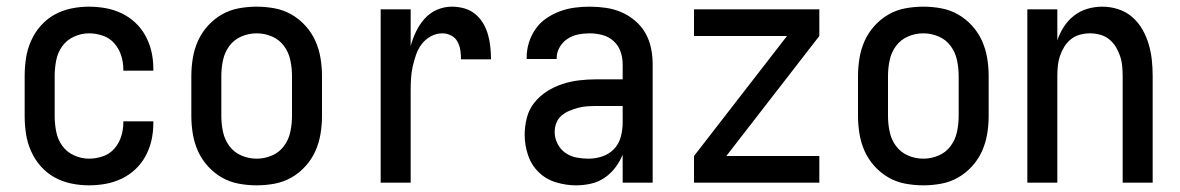

<svg xmlns="http://www.w3.org/2000/svg" viewBox="-20 -548 3540 576"><path d="M247 8Q220 8 193.5 2.5Q167 -3 143.5 -16Q120 -29 102 -49.5Q84 -70 73 -95Q62 -120 58 -146.5Q54 -173 54 -200V-320Q54 -347 58 -373.5Q62 -400 73 -425Q84 -450 102 -470.5Q120 -491 143.5 -504Q167 -517 193.5 -522.5Q220 -528 247 -528Q272 -528 297 -523.5Q322 -519 345 -508Q368 -497 386.5 -479.5Q405 -462 417 -439.5Q429 -417 434.5 -392.5Q440 -368 440 -342V-336H350V-340Q350 -361 343.5 -381.5Q337 -402 323 -418Q309 -434 288.5 -441Q268 -448 247 -448Q224 -448 202 -438Q180 -428 166.5 -409Q153 -390 148.5 -366.5Q144 -343 144 -320V-200Q144 -177 148.5 -153.5Q153 -130 166.5 -111Q180 -92 202 -82Q224 -72 247 -72Q268 -72 288.5 -79Q309 -86 323 -102Q337 -118 343.5 -138.5Q350 -159 350 -180V-184H440V-178Q440 -152 434.5 -127.5Q429 -103 417 -80.5Q405 -58 386.5 -40.5Q368 -23 345 -12Q322 -1 297 3.5Q272 8 247 8Z M750 8Q723 8 696 3Q669 -2 645.5 -15.5Q622 -29 603.5 -49.5Q585 -70 574 -94.5Q563 -119 558.5 -146Q554 -173 554 -200V-320Q554 -347 558.5 -374Q563 -401 574 -425.5Q585 -450 603.5 -470.5Q622 -491 645.5 -504.5Q669 -518 696 -523Q723 -528 750 -528Q777 -528 804 -523Q831 -518 854.5 -504.5Q878 -491 896.5 -470.5Q915 -450 926 -425.5Q937 -401 941.5 -374Q946 -347 946 -320V-200Q946 -173 941.5 -146Q937 -119 926 -94.5Q915 -70 896.5 -49.5Q878 -29 854.5 -15.5Q831 -2 804 3Q777 8 750 8ZM750 -72Q774 -72 796 -81.5Q818 -91 832 -110Q846 -129 851 -152.5Q856 -176 856 -200V-320Q856 -344 851 -367.5Q846 -391 832 -410Q818 -429 796 -438.5Q774 -448 750 -448Q726 -448 704 -438.5Q682 -429 668 -410Q654 -391 649 -367.5Q644 -344 644 -320V-200Q644 -176 649 -152.5Q654 -129 668 -110Q682 -91 704 -81.5Q726 -72 750 -72Z M1122 0V-520H1212V-410Q1218 -432 1228 -453Q1238 -474 1253.5 -491.5Q1269 -509 1290.5 -518.5Q1312 -528 1336 -528Q1354 -528 1372.5 -523Q1391 -518 1405.5 -506Q1420 -494 1429.5 -478Q1439 -462 1444 -444Q1449 -426 1451 -407.5Q1453 -389 1453 -370H1363Q1363 -384 1361 -397.5Q1359 -411 1352.5 -423Q1346 -435 1333.5 -441.5Q1321 -448 1307 -448Q1289 -448 1272.5 -439Q1256 -430 1245 -415.5Q1234 -401 1228 -383.5Q1222 -366 1218 -348Q1214 -330 1213 -312Q1212 -294 1212 -276V0Z M1708 8Q1678 8 1648 -1Q1618 -10 1596 -31.5Q1574 -53 1564 -83Q1554 -113 1554 -143Q1554 -169 1560.5 -194.5Q1567 -220 1583 -240Q1599 -260 1621 -274Q1643 -288 1667.5 -296Q1692 -304 1717.5 -307Q1743 -310 1769 -310H1848V-355Q1848 -375 1841.5 -393.5Q1835 -412 1820.5 -425Q1806 -438 1787 -443Q1768 -448 1749 -448Q1731 -448 1714 -444.5Q1697 -441 1682.5 -431.5Q1668 -422 1659 -406.5Q1650 -391 1650 -374V-371H1560V-376Q1560 -399 1567 -421Q1574 -443 1587 -461.5Q1600 -480 1619 -493Q1638 -506 1659.5 -514Q1681 -522 1703.5 -525Q1726 -528 1749 -528Q1773 -528 1797.5 -524.5Q1822 -521 1844 -511.5Q1866 -502 1885 -486Q1904 -470 1916 -449Q1928 -428 1933 -404Q1938 -380 1938 -355V0H1848V-84Q1840 -64 1826 -45.5Q1812 -27 1793.5 -14.5Q1775 -2 1753 3Q1731 8 1708 8ZM1746 -72Q1767 -72 1787.5 -79Q1808 -86 1822.5 -101.5Q1837 -117 1842.5 -138Q1848 -159 1848 -180V-230H1769Q1755 -230 1741 -229Q1727 -228 1714 -224.5Q1701 -221 1688 -215.5Q1675 -210 1664.5 -201Q1654 -192 1649 -179Q1644 -166 1644 -152Q1644 -134 1652.5 -117Q1661 -100 1676 -89.5Q1691 -79 1709 -75.5Q1727 -72 1746 -72Z M2062 0V-80L2341 -440H2062V-520H2438V-440L2159 -80H2438V0Z M2750 8Q2723 8 2696 3Q2669 -2 2645.5 -15.5Q2622 -29 2603.5 -49.5Q2585 -70 2574 -94.5Q2563 -119 2558.5 -146Q2554 -173 2554 -200V-320Q2554 -347 2558.5 -374Q2563 -401 2574 -425.5Q2585 -450 2603.5 -470.5Q2622 -491 2645.5 -504.5Q2669 -518 2696 -523Q2723 -528 2750 -528Q2777 -528 2804 -523Q2831 -518 2854.5 -504.5Q2878 -491 2896.5 -470.5Q2915 -450 2926 -425.5Q2937 -401 2941.5 -374Q2946 -347 2946 -320V-200Q2946 -173 2941.5 -146Q2937 -119 2926 -94.5Q2915 -70 2896.5 -49.5Q2878 -29 2854.5 -15.5Q2831 -2 2804 3Q2777 8 2750 8ZM2750 -72Q2774 -72 2796 -81.5Q2818 -91 2832 -110Q2846 -129 2851 -152.5Q2856 -176 2856 -200V-320Q2856 -344 2851 -367.5Q2846 -391 2832 -410Q2818 -429 2796 -438.5Q2774 -448 2750 -448Q2726 -448 2704 -438.5Q2682 -429 2668 -410Q2654 -391 2649 -367.5Q2644 -344 2644 -320V-200Q2644 -176 2649 -152.5Q2654 -129 2668 -110Q2682 -91 2704 -81.5Q2726 -72 2750 -72Z M3062 0V-520H3152V-427Q3159 -448 3171.5 -467.5Q3184 -487 3202 -501Q3220 -515 3242 -521.5Q3264 -528 3287 -528Q3311 -528 3334.5 -520.5Q3358 -513 3376.5 -497Q3395 -481 3407 -460Q3419 -439 3426 -415.5Q3433 -392 3435.5 -368Q3438 -344 3438 -320V0H3348V-320Q3348 -335 3346.5 -350.5Q3345 -366 3340 -380.5Q3335 -395 3327 -408Q3319 -421 3307 -430.5Q3295 -440 3280 -444Q3265 -448 3250 -448Q3235 -448 3220 -444Q3205 -440 3193 -430.5Q3181 -421 3173 -408Q3165 -395 3160 -380.5Q3155 -366 3153.5 -350.5Q3152 -335 3152 -320V0Z"/></svg>

Font: Iosevka Custom Medium
Style: Regular
Weight: 500
Monospace: yes
Designer: Belleve Invis
Foundry: Belleve Invis
Version: Version 32.5.0; ttfautohint (v1.8.4)